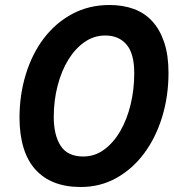

<svg xmlns="http://www.w3.org/2000/svg" viewBox="-20 -734 694 768"><path d="M58 -262Q58 -355 83.5 -437.5Q109 -520 156 -581.5Q203 -643 269.5 -678.5Q336 -714 418 -714Q472 -714 515.5 -698Q559 -682 589.5 -648.5Q620 -615 637 -564Q654 -513 654 -443Q654 -349 628.5 -266Q603 -183 556.5 -120.5Q510 -58 445.5 -22Q381 14 303 14Q185 14 122 -55.5Q59 -125 58 -262ZM195 -266Q195 -194 222.5 -151Q250 -108 313 -108Q359 -108 396.5 -135.5Q434 -163 461 -209.5Q488 -256 502.5 -316Q517 -376 517 -441Q517 -520 486 -556Q455 -592 401 -592Q356 -592 318.5 -566Q281 -540 253.5 -495.5Q226 -451 210.5 -391.5Q195 -332 195 -266Z"/></svg>

Font: PT Sans
Style: Bold Italic
Weight: 700
Italic angle: -12°
Designer: A.Korolkova, O.Umpeleva, V.Yefimov
Foundry: ParaType Ltd
Version: Version 2.003W OFL